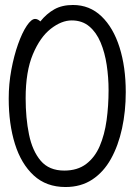

<svg xmlns="http://www.w3.org/2000/svg" viewBox="-20 -733 540 771"><path d="M142 -647Q167 -678 198 -695.5Q229 -713 273 -713Q340 -713 387.5 -667.5Q435 -622 460 -543Q485 -464 485 -363Q485 -286 470 -217Q455 -148 425.5 -95Q396 -42 350.5 -12Q305 18 243 18Q166 18 115.5 -28.5Q65 -75 40 -155Q15 -235 15 -337Q15 -396 25.5 -452.5Q36 -509 52.5 -555.5Q69 -602 87.5 -629.5Q106 -657 121 -657Q127 -657 132.5 -654Q138 -651 142 -647ZM238 -48Q291 -48 326 -74.5Q361 -101 380.5 -146.5Q400 -192 408 -250Q416 -308 416 -371Q416 -422 408.5 -472Q401 -522 384 -562.5Q367 -603 338.5 -627Q310 -651 268 -651Q227 -651 184 -617.5Q141 -584 112 -515Q83 -446 83 -339Q83 -259 96.5 -193Q110 -127 143.5 -87.5Q177 -48 238 -48Z"/></svg>

Font: Moon Stars Kai HW
Style: Regular
Weight: 400
Designer: GuiWonder
Version: Version 1.101